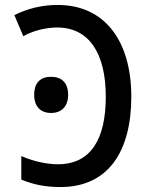

<svg xmlns="http://www.w3.org/2000/svg" viewBox="-20 -745 603 775"><path d="M224 10C418 10 510 -135 510 -355C510 -578 404 -725 213 -725C148 -725 90 -710 38 -684L74 -599C114 -621 164 -634 211 -634C342 -634 407 -526 407 -355C407 -184 347 -82 214 -82C167 -82 115 -94 66 -115V-20C117 1 166 10 224 10ZM186 -289C227 -289 255 -314 255 -362C255 -413 227 -435 186 -435C145 -435 118 -413 118 -362C118 -314 145 -289 186 -289Z"/></svg>

Font: Noto Sans Mono SemiCondensed Medium
Style: Regular
Weight: 500
Width: 4
Designer: Monotype Design Team
Foundry: Monotype Imaging Inc.
Version: Version 2.014